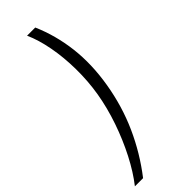

<svg xmlns="http://www.w3.org/2000/svg" viewBox="-312 -784 955 955"><g transform="rotate(-45 166.0 -306.5)"><path d="M242.5 -306.8Q221.2 -179 170.3 -65.3Q119.3 48.3 42.3 147.7H-15.3Q28.4 92.3 67.1 17.2Q105.8 -57.9 134.6 -141.5Q163.4 -225.1 177.2 -306.8Q190.7 -388.5 189.6 -472.3Q188.6 -556.1 174.5 -630.9Q160.5 -705.6 135.3 -761.4H192.8Q236.5 -661.6 250.2 -547.9Q263.8 -434.3 242.5 -306.8Z"/></g></svg>

Font: Inter UI Light
Style: Italic
Weight: 300
Italic angle: 9.39999°
Designer: Rasmus Andersson
Foundry: rsms
Version: 3.2;8d6f07862